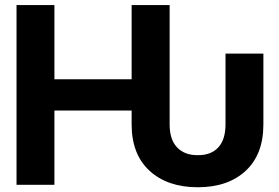

<svg xmlns="http://www.w3.org/2000/svg" viewBox="-20 -748 1130 777"><path d="M780.3 9.8Q657.7 9.8 585.2 -56.9Q512.7 -123.5 512.7 -244.6V-300.8H200.2V0H46.9V-727.5H200.2V-427.2H512.7V-727.5H666.5V-244.6Q666.5 -183.1 696.8 -151.4Q727.1 -119.6 780.3 -120.1Q834 -119.6 863.3 -151.4Q892.6 -183.1 892.6 -244.6V-531.2H1045.9V-244.6Q1045.9 -123 974.1 -56.6Q902.3 9.8 780.3 9.8Z"/></svg>

Font: Inter Tight
Style: Bold
Weight: 700
Designer: Rasmus Andersson
Foundry: rsms
Version: Version 3.004; ttfautohint (v1.8.4.7-5d5b)